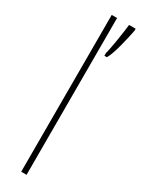

<svg xmlns="http://www.w3.org/2000/svg" viewBox="-205 -783 597 806"><g transform="rotate(30 93.5 -380.0)"><path d="M97 0V-760H71V0ZM187 -750V-760H155C153 -733 136 -626 130 -610V-596H142C161 -626 180 -715 187 -750Z"/></g></svg>

Font: Noto Sans Myanmar ExtraCondensed Thin
Style: Regular
Weight: 100
Width: 2
Designer: Monotype Design Team
Foundry: Monotype Imaging Inc.
Version: Version 2.107